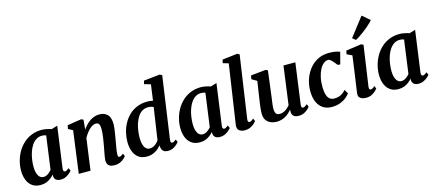

<svg xmlns="http://www.w3.org/2000/svg" viewBox="-59 -1475 4735 2092"><g transform="rotate(-15 2308.0 -429.0)"><path d="M475.9 -103.1Q473.2 -81.8 479.1 -73.2Q485 -64.6 494.9 -64.6Q502.8 -64.6 513.2 -69.9Q523.5 -75.2 539.7 -88.4L553.7 -57.5Q548.7 -49.7 531.3 -33.4Q513.9 -17.1 486.8 -3.6Q459.7 10 425.1 10Q394.9 10 375 -4.8Q355.1 -19.6 353.5 -50.7L355.3 -66.7Q339 -47.8 316.7 -30.2Q294.4 -12.5 265.8 -1.3Q237.2 10 201.1 10Q142.8 10 105.4 -17.8Q68 -45.6 50.3 -92.4Q32.5 -139.1 32.5 -195.4Q32.5 -249.6 46.7 -303.2Q60.8 -356.9 88.2 -404.5Q115.7 -452.2 155.8 -489.1Q195.9 -525.9 247.9 -547Q300 -568 363 -568Q389.5 -568 420.2 -561.5Q450.8 -555.1 472.2 -547.3L540.2 -567.7ZM396.6 -497Q386.1 -501.7 374.4 -503.8Q362.7 -505.8 350.6 -505.8Q313.6 -505.8 284.9 -487.6Q256.3 -469.3 235.3 -438.2Q214.4 -407 200.9 -367.4Q187.3 -327.8 180.9 -285Q174.4 -242.2 174.4 -201.1Q174.4 -158.3 184.2 -128.1Q194 -97.9 211.6 -82.2Q229.3 -66.5 252.9 -66.5Q267.7 -66.5 280.8 -71.4Q293.9 -76.2 305.4 -84.2Q317 -92.1 326.9 -101.7Q336.9 -111.2 345.2 -120.7Z M823.6 -447.4Q841.3 -473.4 862.1 -495.4Q882.9 -517.4 906.9 -533.7Q930.8 -550.1 957.6 -559Q984.3 -568 1013.6 -568Q1069 -568 1103.5 -535.6Q1138 -503.2 1138 -421.2Q1138 -403.9 1133.7 -372.9Q1129.4 -341.9 1123.8 -308Q1118.2 -274 1113.6 -247Q1109.4 -222 1104.2 -194.2Q1099 -166.4 1095.2 -140.2Q1091.4 -114 1091.2 -94.2Q1091 -76.6 1096.1 -70.6Q1101.1 -64.6 1107.6 -64.6Q1116.6 -64.6 1126.7 -69.8Q1136.9 -74.9 1153.1 -87.7L1166.2 -56.6Q1161.8 -49.7 1144.8 -33.6Q1127.8 -17.4 1099.8 -3.7Q1071.8 10 1033.2 10Q998.1 10 979.8 -0.8Q961.5 -11.6 954.9 -28.8Q948.3 -46 948.6 -65.2Q948.9 -78 951.3 -95.5Q953.6 -113.1 957.5 -133.8Q961.4 -154.4 965.6 -176.1Q969.7 -197.7 973.4 -217.9Q977 -238.3 981.2 -262.3Q985.4 -286.2 989 -311.5Q992.5 -336.8 994.9 -361.4Q997.3 -385.9 997 -407.7Q996.6 -436.9 991.7 -452.7Q986.8 -468.6 976.4 -474.9Q966 -481.2 949.2 -481.2Q932.5 -481.2 914.1 -471.2Q895.7 -461.2 877.6 -443.8Q859.5 -426.5 842.7 -403.8Q825.9 -381.2 812.4 -355.7L763.8 0H631.2L694.8 -475.5L643.8 -502.8L651.5 -543.3L810.3 -568L833.7 -556.6Z M1687.3 -101.8Q1684.9 -83.8 1688.6 -74.2Q1692.3 -64.6 1702.8 -64.6Q1710.9 -64.6 1721.1 -69.5Q1731.4 -74.4 1748.4 -87.7L1762.1 -56.9Q1756.7 -50.2 1740.6 -34.1Q1724.4 -17.9 1698.3 -4Q1672.1 10 1636.5 10Q1600.5 10 1582.6 -7.5Q1564.8 -24.9 1561.9 -59.2L1561.2 -73.6Q1546.9 -54 1524 -34.6Q1501.1 -15.3 1469.7 -2.6Q1438.3 10 1398.6 10Q1339.7 10 1303 -18.7Q1266.2 -47.5 1249.5 -94.6Q1232.7 -141.8 1232.7 -197.3Q1232.7 -250.8 1245.6 -304.2Q1258.5 -357.6 1284.5 -404.9Q1310.5 -452.2 1349.3 -489.1Q1388.2 -525.9 1440.6 -547Q1492.9 -568 1558.4 -568Q1572.2 -568 1588.1 -565.8Q1603.9 -563.6 1618.6 -560.2L1643.2 -739.7L1571 -759.4L1579.9 -797.2L1762.4 -817L1787.8 -803.6ZM1608.1 -492.3Q1595 -499.3 1579.1 -502.6Q1563.2 -505.8 1546.4 -505.8Q1507.8 -505.8 1478.9 -487.1Q1450 -468.3 1429.8 -436.6Q1409.6 -404.9 1396.9 -365.5Q1384.2 -326.1 1378.5 -284Q1372.9 -242 1372.9 -203.3Q1372.9 -162.3 1382.1 -131.4Q1391.3 -100.4 1408.9 -83.4Q1426.5 -66.4 1451.1 -66.4Q1473.3 -66.4 1492.8 -76.1Q1512.4 -85.8 1528.3 -100.8Q1544.2 -115.8 1554.4 -131.1Z M2271.9 -103.1Q2269.2 -81.8 2275.1 -73.2Q2281 -64.6 2290.9 -64.6Q2298.8 -64.6 2309.2 -69.9Q2319.5 -75.2 2335.7 -88.4L2349.7 -57.5Q2344.7 -49.7 2327.3 -33.4Q2309.9 -17.1 2282.8 -3.6Q2255.7 10 2221.1 10Q2190.9 10 2171 -4.8Q2151.1 -19.6 2149.5 -50.7L2151.3 -66.7Q2135 -47.8 2112.7 -30.2Q2090.4 -12.5 2061.8 -1.3Q2033.2 10 1997.1 10Q1938.8 10 1901.4 -17.8Q1864 -45.6 1846.3 -92.4Q1828.5 -139.1 1828.5 -195.4Q1828.5 -249.6 1842.7 -303.2Q1856.8 -356.9 1884.2 -404.5Q1911.7 -452.2 1951.8 -489.1Q1991.9 -525.9 2043.9 -547Q2096 -568 2159 -568Q2185.5 -568 2216.2 -561.5Q2246.8 -555.1 2268.2 -547.3L2336.2 -567.7ZM2192.6 -497Q2182.1 -501.7 2170.4 -503.8Q2158.7 -505.8 2146.6 -505.8Q2109.6 -505.8 2080.9 -487.6Q2052.3 -469.3 2031.3 -438.2Q2010.4 -407 1996.9 -367.4Q1983.3 -327.8 1976.9 -285Q1970.4 -242.2 1970.4 -201.1Q1970.4 -158.3 1980.2 -128.1Q1990 -97.9 2007.6 -82.2Q2025.3 -66.5 2048.9 -66.5Q2063.7 -66.5 2076.8 -71.4Q2089.9 -76.2 2101.4 -84.2Q2113 -92.1 2122.9 -101.7Q2132.9 -111.2 2141.2 -120.7Z M2558.3 -101.1Q2555.8 -84.1 2560.2 -74.4Q2564.5 -64.6 2575 -64.6Q2583.3 -64.6 2593.3 -69.5Q2603.3 -74.4 2622.3 -90.2L2635.3 -59.4Q2630.3 -52.1 2614 -35.4Q2597.8 -18.8 2569.4 -4.4Q2541 10 2499.2 10Q2480.4 10 2462.2 3.6Q2444 -2.7 2432.3 -16.9Q2420.6 -31.1 2420.7 -54.4Q2420.7 -59.7 2421.4 -66.6Q2422.1 -73.5 2423 -80.2Q2424 -86.8 2424.5 -90.6L2521.3 -740.3L2457.8 -759.3L2467.4 -797.3L2637.9 -817.3L2661.2 -803.9Z M2861.4 10Q2829.7 10 2798.8 -1.8Q2767.9 -13.6 2747.2 -41.4Q2726.5 -69.2 2725.8 -117.3Q2725.8 -134.8 2727.4 -155.7Q2729 -176.7 2731.8 -199.8Q2734.7 -223 2738 -246.8Q2741.4 -270.6 2744.9 -293.2L2772.5 -475.3L2714.2 -509.3L2721.6 -550L2890.6 -567.4L2913.8 -556L2880 -289.2Q2877.5 -267.7 2874.4 -246.2Q2871.3 -224.8 2868.6 -204.9Q2865.9 -185 2864.2 -167.9Q2862.6 -150.7 2862.6 -137.4Q2862.6 -109.7 2868.8 -93.6Q2875 -77.4 2887.2 -70.6Q2899.4 -63.8 2917.6 -63.8Q2939.7 -63.8 2961 -73.3Q2982.3 -82.8 3000.7 -98.1Q3019.1 -113.4 3032.8 -130.4L3091.1 -563.4H3225L3161.7 -101.4Q3159.2 -82.1 3164.5 -73.4Q3169.7 -64.6 3179.7 -64.6Q3188.6 -64.6 3198.4 -70Q3208.2 -75.3 3226.6 -90.1L3240 -59.3Q3235.3 -51.3 3218.4 -34.8Q3201.4 -18.2 3174.3 -4.3Q3147.1 9.7 3111.8 9.7Q3075.2 9.7 3056.6 -5.4Q3038.1 -20.6 3035.6 -46.3Q3035.2 -48.9 3035 -52.5Q3034.8 -56.2 3035 -60.4Q3035.2 -64.7 3035.7 -69.2Q3036.2 -73.7 3036.7 -77.6L3035 -78.6Q3021.7 -62.7 3004.8 -47Q2988 -31.2 2966.6 -18.4Q2945.3 -5.5 2919.2 2.2Q2893.2 10 2861.4 10Z M3485.6 10Q3400.9 10 3351.3 -48.3Q3301.7 -106.6 3300.6 -216.9Q3299.9 -277.5 3318.6 -339.2Q3337.2 -400.9 3375.3 -452.8Q3413.3 -504.8 3471.2 -536.4Q3529.2 -568 3606.7 -568Q3635.7 -568 3669.6 -563Q3703.6 -558 3726.7 -547.7L3692 -414.7L3663.4 -416.8Q3651.8 -432.2 3636.2 -450.8Q3620.7 -469.5 3604.9 -483Q3589.2 -496.5 3576.9 -496.5Q3550.1 -496.5 3525.1 -476.9Q3500.1 -457.2 3480.8 -420.8Q3461.6 -384.4 3450.5 -334.4Q3439.5 -284.3 3440.5 -223.8Q3441.8 -170.5 3452.7 -137Q3463.6 -103.4 3484.2 -87.7Q3504.9 -72.1 3535.9 -72.1Q3567 -72.1 3590.1 -80.3Q3613.3 -88.6 3631.4 -102.6Q3649.6 -116.5 3665.2 -133.8L3691.5 -88.9Q3678.8 -69.9 3651.1 -46.6Q3623.5 -23.3 3582.1 -6.7Q3540.6 10 3485.6 10Z M3871.2 10Q3842.1 10 3822.4 1.6Q3802.7 -6.8 3793.7 -22.2Q3784.6 -37.5 3787.2 -58.6Q3789.7 -80.8 3794.4 -113.3Q3799.1 -145.8 3804.9 -186.5Q3810.7 -227.2 3817.5 -274.1Q3824.3 -321.1 3831.2 -372.1Q3838.1 -423.1 3845.2 -475.8L3786.8 -503.4L3794.2 -542.9L3967.3 -567.4L3992.1 -556L3926.1 -101.1Q3923.5 -83.1 3928 -73.9Q3932.5 -64.6 3942.4 -64.6Q3951.6 -64.6 3962.3 -70.3Q3972.9 -75.9 3989.9 -90.2L4002.9 -59.4Q3997.7 -52.1 3981 -35.4Q3964.2 -18.8 3936.6 -4.4Q3909 10 3871.2 10ZM3890.1 -657 4053.2 -868.3 4137.9 -796.3Q4132.4 -786.4 4114.7 -768.9Q4097 -751.3 4072 -730.2Q4047.1 -709.2 4020 -688.6Q3992.8 -668.1 3967.9 -651.8Q3943.1 -635.4 3925.7 -627.7Z M4512.9 -103.1Q4510.2 -81.8 4516.1 -73.2Q4522 -64.6 4531.9 -64.6Q4539.8 -64.6 4550.2 -69.9Q4560.5 -75.2 4576.7 -88.4L4590.7 -57.5Q4585.7 -49.7 4568.3 -33.4Q4550.9 -17.1 4523.8 -3.6Q4496.7 10 4462.1 10Q4431.9 10 4412 -4.8Q4392.1 -19.6 4390.5 -50.7L4392.3 -66.7Q4376 -47.8 4353.7 -30.2Q4331.4 -12.5 4302.8 -1.3Q4274.2 10 4238.1 10Q4179.8 10 4142.4 -17.8Q4105 -45.6 4087.3 -92.4Q4069.5 -139.1 4069.5 -195.4Q4069.5 -249.6 4083.7 -303.2Q4097.8 -356.9 4125.2 -404.5Q4152.7 -452.2 4192.8 -489.1Q4232.9 -525.9 4284.9 -547Q4337 -568 4400 -568Q4426.5 -568 4457.2 -561.5Q4487.8 -555.1 4509.2 -547.3L4577.2 -567.7ZM4433.6 -497Q4423.1 -501.7 4411.4 -503.8Q4399.7 -505.8 4387.6 -505.8Q4350.6 -505.8 4321.9 -487.6Q4293.3 -469.3 4272.3 -438.2Q4251.4 -407 4237.9 -367.4Q4224.3 -327.8 4217.9 -285Q4211.4 -242.2 4211.4 -201.1Q4211.4 -158.3 4221.2 -128.1Q4231 -97.9 4248.6 -82.2Q4266.3 -66.5 4289.9 -66.5Q4304.7 -66.5 4317.8 -71.4Q4330.9 -76.2 4342.4 -84.2Q4354 -92.1 4363.9 -101.7Q4373.9 -111.2 4382.2 -120.7Z"/></g></svg>

Font: Merriweather Light
Style: Italic
Weight: 300
Italic angle: -7.8°
Designer: Eben Sorkin
Foundry: Eben Sorkin
Version: Version 2.101